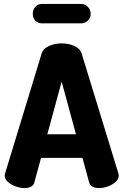

<svg xmlns="http://www.w3.org/2000/svg" viewBox="-20 -958 629 978"><path d="M104 0Q83 0 59.5 -8.5Q36 -17 20 -31.5Q4 -46 4 -64Q4 -67 6 -75L192 -685Q200 -711 230 -724Q260 -737 294 -737Q329 -737 358.5 -724Q388 -711 396 -685L583 -75Q585 -67 585 -64Q585 -46 569 -31.5Q553 -17 530 -8.5Q507 0 485 0Q466 0 452.5 -6.5Q439 -13 434 -29L400 -154H189L155 -29Q151 -13 137 -6.5Q123 0 104 0ZM221 -274H367L294 -542ZM194 -839Q173 -839 160 -852.5Q147 -866 147 -888Q147 -909 160 -923.5Q173 -938 194 -938H394Q412 -938 427 -923.5Q442 -909 442 -888Q442 -866 427 -852.5Q412 -839 394 -839Z"/></svg>

Font: Dosis ExtraBold
Style: Regular
Weight: 800
Designer: EdgarTolentino, PabloImpallari, IginoMarini
Foundry: EdgarTolentino, PabloImpallari, IginoMarini
Version: Version 3.001; ttfautohint (v1.8.2)